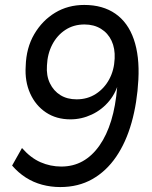

<svg xmlns="http://www.w3.org/2000/svg" viewBox="-20 -748 616 777"><path d="M224 9Q186 9 150.5 -0.5Q115 -10 84.5 -29.5Q54 -49 29 -78L69 -149Q104 -109 144 -91.5Q184 -74 228 -74Q276 -74 314.5 -95.5Q353 -117 382.5 -159Q412 -201 430 -260Q448 -319 454 -394L457 -427L463 -426Q452 -376 422.5 -340Q393 -304 351.5 -284.5Q310 -265 265 -265Q208 -265 166 -293Q124 -321 102 -370Q80 -419 84 -480Q86 -554 118.5 -609.5Q151 -665 203 -696.5Q255 -728 321 -728Q396 -728 447 -692.5Q498 -657 521.5 -589Q545 -521 540 -426Q535 -332 512.5 -252Q490 -172 450 -113.5Q410 -55 353.5 -23Q297 9 224 9ZM290 -346Q334 -346 368 -368Q402 -390 422 -427Q442 -464 444 -511Q446 -552 431.5 -583Q417 -614 388.5 -631.5Q360 -649 322 -649Q278 -649 244.5 -627Q211 -605 191.5 -567.5Q172 -530 170 -483Q167 -442 182 -411Q197 -380 224.5 -363Q252 -346 290 -346Z"/></svg>

Font: Nunitoga
Style: Medium Italic
Weight: 500
Italic angle: -9°
Designer: Vernon Adams
Foundry: Vernon Adams
Version: Version 1.0